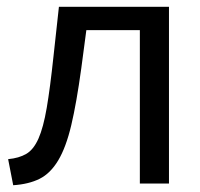

<svg xmlns="http://www.w3.org/2000/svg" viewBox="-20 -542 592 567"><path d="M4 -72Q36 -75 57.5 -87.5Q79 -100 93.5 -132.5Q108 -165 118 -223.5Q128 -282 138 -376L154 -522H479V0H393V-453H235L220 -340Q206 -238 190.5 -172.5Q175 -107 152 -68.5Q129 -30 97 -14Q65 2 19 5Z"/></svg>

Font: PTCRaleway Medium
Style: Regular
Weight: 500
Designer: Matt McInerney, Pablo Impallari, Rodrigo Fuenzalida
Foundry: Matt McInerney, Pablo Impallari, Rodrigo Fuenzalida
Version: Version 3.000g; ttfautohint (v1.5) -l 8 -r 28 -G 28 -x 14 -D